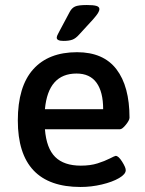

<svg xmlns="http://www.w3.org/2000/svg" viewBox="-20 -738 579 765"><path d="M51 -258Q51 -393 112 -461.5Q173 -530 287 -530Q392 -530 444 -462Q496 -394 496 -269Q496 -259 481.5 -241Q467 -223 458 -223H159Q165 -147 200 -112.5Q235 -78 302 -78Q340 -78 368.5 -87Q397 -96 417.5 -106.5Q438 -117 441 -117Q452 -117 466.5 -94Q481 -71 481 -60Q481 -44 454.5 -28.5Q428 -13 386 -3Q344 7 301 7Q51 7 51 -258ZM391 -303Q391 -372 364.5 -408.5Q338 -445 285 -445Q172 -445 159 -303ZM206 -588Q206 -594 211.5 -603.5Q217 -613 218 -616L258 -691Q266 -706 279 -712Q292 -718 326 -718Q352 -718 364 -714.5Q376 -711 376 -702Q376 -695 370.5 -686Q365 -677 351 -661L296 -601Q282 -585 268.5 -580Q255 -575 233 -575Q206 -575 206 -588Z"/></svg>

Font: Asap-Medium
Style: Regular
Weight: 500
Designer: Pablo Cosgaya
Foundry: Omnibus-Type
Version: Version 2.000; ttfautohint (v1.8)